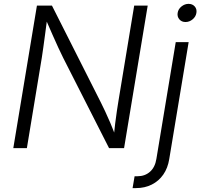

<svg xmlns="http://www.w3.org/2000/svg" viewBox="-20 -756 1023 980"><path d="M47.9 0 168.5 -727.5H245.1L495.1 -232.4Q504.4 -213.9 516.8 -187.5Q529.3 -161.1 543 -128.9Q556.6 -96.7 569.8 -61L560.5 -59.1Q564 -93.8 568.1 -127.2Q572.3 -160.6 576.7 -190.4Q581.1 -220.2 585 -243.2L665 -727.5H733.9L613.3 0H536.6L302.7 -460.4Q290.5 -485.4 277.1 -513.9Q263.7 -542.5 247.8 -579.1Q231.9 -615.7 210.4 -664.6L221.7 -667.5Q215.3 -619.6 210.2 -581.1Q205.1 -542.5 200.9 -512.5Q196.8 -482.4 193.4 -461.4L117.2 0ZM877 -541H942.9L843.8 56.2Q836.4 102.1 813.5 135Q790.5 168 754.9 186Q719.2 204.1 673.8 204.1H656.7L667 143.6H681.6Q719.7 143.6 745.6 120.6Q771.5 97.7 778.3 54.7ZM926.8 -643.6Q907.2 -643.6 895.5 -657.2Q883.8 -670.9 886.7 -689.9Q889.6 -709.5 906.2 -722.9Q922.9 -736.3 942.4 -736.3Q962.4 -736.3 974.1 -722.9Q985.8 -709.5 982.4 -689.9Q979.5 -670.9 963.1 -657.2Q946.8 -643.6 926.8 -643.6Z"/></svg>

Font: Inter 17pt Light
Style: Italic
Weight: 300
Italic angle: -9.3988°
Version: Version 4.001;git-66647c0bb